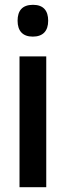

<svg xmlns="http://www.w3.org/2000/svg" viewBox="-20 -777 272 797"><path d="M117 -757C72 -757 53 -732 53 -691C53 -649 74 -625 116 -625C158 -625 180 -648 180 -691C180 -732 161 -757 117 -757ZM172 -543H61V0H172Z"/></svg>

Font: Noto Sans Hebrew ExtraCondensed SemiBold
Style: Regular
Weight: 600
Width: 2
Designer: Ben Nathan
Foundry: Google LLC
Version: Version 3.001